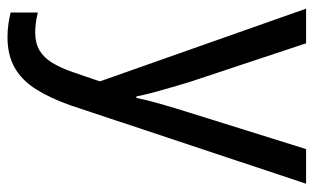

<svg xmlns="http://www.w3.org/2000/svg" viewBox="-178 -398 816 499"><g transform="rotate(90 229.5 -148.0)"><path d="M2 -536H92L193 -232Q200 -208 207 -184.5Q214 -161 220 -138.5Q226 -116 230 -95H234Q239 -121 249.5 -157.5Q260 -194 272 -232L367 -536H457L253 77Q235 128 212 165Q189 202 156 221Q123 240 77 240Q57 240 41 237.5Q25 235 12 232V161Q23 164 36.5 166Q50 168 64 168Q91 168 110 157Q129 146 142.5 124Q156 102 167 70L191 0Z"/></g></svg>

Font: Noto Sans Devanagari SemiCondensed
Style: Regular
Weight: 400
Width: 4
Designer: Jelle Bosma - Monotype Design Team
Foundry: Monotype Imaging Inc.
Version: Version 2.006